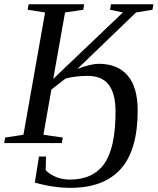

<svg xmlns="http://www.w3.org/2000/svg" viewBox="-32 -675 744 906"><path d="M333.5 -350.1Q397.5 -374 433.6 -374Q522.9 -374 570.3 -318.6Q617.7 -263.2 617.7 -153.8Q617.7 33.2 537.8 122.3Q458 211.4 299.8 211.4Q219.7 211.4 132.3 186.5L151.9 63.5H185.1L183.6 128.4Q204.6 149.4 234.4 160.9Q264.2 172.4 296.9 172.4Q407.7 172.4 460.4 97.2Q513.2 22 513.2 -149.4Q513.2 -232.9 481.2 -274.9Q449.2 -316.9 381.8 -316.9Q326.7 -316.9 277.8 -304.7L210.4 -252.4L172.9 -39.1L264.2 -25.9L259.8 0H-12.2L-7.8 -25.9L78.6 -39.1L180.7 -616.2L98.6 -628.9L103 -654.8H365.2L360.8 -628.9L274.9 -616.2L219.2 -302.7L547.9 -616.2L487.3 -628.9L491.7 -654.8H691.9L687.5 -628.9L609.9 -616.2Z"/></svg>

Font: Liberation Serif
Style: Italic
Weight: 400
Italic angle: -16.333°
Designer: Steve Matteson
Foundry: Ascender Corporation
Version: Version 2.1.5